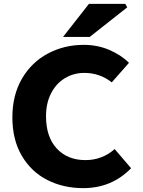

<svg xmlns="http://www.w3.org/2000/svg" viewBox="-20 -960 738 993"><path d="M44 -353Q44 -468 93.5 -553Q143 -638 227.5 -683Q312 -728 413 -728Q484 -728 545 -702Q606 -676 647 -635L558 -534Q496 -583 416 -583Q361 -583 315.5 -555.5Q270 -528 244 -477Q218 -426 218 -359Q218 -252 273.5 -192Q329 -132 422 -132Q508 -132 573 -189L658 -90Q558 13 410 13Q308 13 225 -29Q142 -71 93 -154Q44 -237 44 -353ZM440 -940H628L638 -922L444 -769H306Z"/></svg>

Font: Nebula Sans Bold
Style: Regular
Weight: 700
Designer: Paul D. Hunt for Adobe (as Source Sans)
Foundry: Nebula Entertainment & Broadcasting LLC
Version: Version 1.010